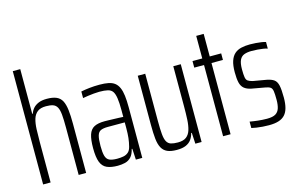

<svg xmlns="http://www.w3.org/2000/svg" viewBox="-93 -975 1891 1216"><g transform="rotate(-15 853.0 -367.5)"><path d="M58 0V-743H107V-450H111Q117 -469 130 -484Q143 -499 165 -508.5Q187 -518 220 -518Q259 -518 283 -507.5Q307 -497 319 -474Q331 -451 335.5 -413.5Q340 -376 340 -323V0H291V-310Q291 -364 288 -396Q285 -428 275.5 -445Q266 -462 248.5 -468Q231 -474 203 -474Q167 -474 147 -458.5Q127 -443 118.5 -415Q110 -387 108.5 -348Q107 -309 107 -263V0Z M546 8Q503 8 475.5 -4Q448 -16 435.5 -48Q423 -80 423 -140Q423 -196 433.5 -228Q444 -260 469 -273Q494 -286 538 -286Q549 -286 564 -285.5Q579 -285 596 -284.5Q613 -284 629 -283.5Q645 -283 659 -282V-326Q659 -375 654.5 -405Q650 -435 639.5 -450Q629 -465 608 -470Q587 -475 553 -475Q536 -475 516.5 -473Q497 -471 478 -468.5Q459 -466 444 -463V-506Q468 -511 499 -514.5Q530 -518 566 -518Q600 -518 624.5 -513Q649 -508 665 -495.5Q681 -483 690.5 -461.5Q700 -440 704 -408Q708 -376 708 -331V0H666L662 -72H658Q650 -38 633.5 -20.5Q617 -3 594 2.5Q571 8 546 8ZM554 -36Q576 -36 594.5 -39.5Q613 -43 626.5 -54.5Q640 -66 646 -90Q653 -117 656 -144.5Q659 -172 659 -207V-246H549Q518 -246 501.5 -238.5Q485 -231 478.5 -208.5Q472 -186 472 -141Q472 -99 478.5 -76Q485 -53 502.5 -44.5Q520 -36 554 -36Z M934 8Q895 8 871.5 -2.5Q848 -13 835.5 -36Q823 -59 819 -96Q815 -133 815 -187V-510H864V-200Q864 -147 867 -114Q870 -81 879.5 -64Q889 -47 906.5 -41.5Q924 -36 952 -36Q988 -36 1007.5 -51Q1027 -66 1035.5 -94Q1044 -122 1046 -161Q1048 -200 1048 -247V-510H1097V0H1056L1052 -72H1048Q1042 -48 1029 -30Q1016 -12 993 -2Q970 8 934 8Z M1238 0V-467H1174V-510H1238V-658H1287V-510H1362V-467H1287V0Z M1538 8Q1518 8 1496.5 6.5Q1475 5 1456 2Q1437 -1 1424 -4V-46Q1436 -44 1449 -42Q1462 -40 1476 -38.5Q1490 -37 1505.5 -36Q1521 -35 1536 -35Q1574 -35 1592.5 -46.5Q1611 -58 1618 -80.5Q1625 -103 1625 -135Q1625 -174 1622 -192.5Q1619 -211 1609 -218Q1599 -225 1577 -229L1488 -245Q1459 -251 1442.5 -265Q1426 -279 1420 -304.5Q1414 -330 1414 -372Q1414 -417 1423.5 -445.5Q1433 -474 1451 -490Q1469 -506 1495 -512Q1521 -518 1552 -518Q1571 -518 1590 -516.5Q1609 -515 1626.5 -512.5Q1644 -510 1655 -506V-463Q1643 -467 1626.5 -469.5Q1610 -472 1591 -473.5Q1572 -475 1551 -475Q1523 -475 1503 -467.5Q1483 -460 1473 -439Q1463 -418 1463 -378Q1463 -344 1466 -326Q1469 -308 1479.5 -301Q1490 -294 1510 -289L1597 -274Q1628 -268 1644.5 -256Q1661 -244 1667 -216.5Q1673 -189 1673 -137Q1673 -98 1665.5 -70Q1658 -42 1642 -25Q1626 -8 1600.5 0Q1575 8 1538 8Z"/></g></svg>

Font: Saira ExtraCondensed Light
Style: Regular
Weight: 300
Width: 2
Designer: Hector Gatti with collaboration of the Omnibus-Type team
Foundry: Omnibus-Type
Version: Version 1.101